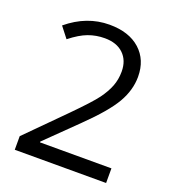

<svg xmlns="http://www.w3.org/2000/svg" viewBox="-132 -826 836 927"><g transform="rotate(20 286.0 -362.0)"><path d="M518.1 0H48.8V-69.8L236.8 -258.8Q322.8 -345.7 350.1 -382.8Q377.4 -419.9 391.1 -455.1Q404.8 -490.2 404.8 -530.8Q404.8 -587.9 370.1 -621.3Q335.4 -654.8 273.9 -654.8Q229.5 -654.8 189.7 -640.1Q149.9 -625.5 101.1 -586.9L58.1 -642.1Q156.7 -724.1 272.9 -724.1Q373.5 -724.1 430.7 -672.6Q487.8 -621.1 487.8 -534.2Q487.8 -466.3 449.7 -399.9Q411.6 -333.5 307.1 -231.9L150.9 -79.1V-75.2H518.1Z"/></g></svg>

Font: f02132580
Style: Regular
Weight: 400
Foundry: Ascender Corporation
Version: Version 1.10